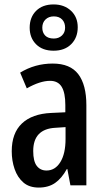

<svg xmlns="http://www.w3.org/2000/svg" viewBox="-20 -837 472 867"><path d="M218 -550Q297 -550 333.5 -502Q370 -454 370 -362V0H298L284 -74H282Q259 -32 229 -11Q199 10 155 10Q112 10 85.5 -13Q59 -36 46 -73.5Q33 -111 33 -154Q33 -236 79 -279.5Q125 -323 211 -327L275 -330V-363Q275 -418 258.5 -445Q242 -472 206 -472Q161 -472 101 -438L71 -509Q138 -550 218 -550ZM231 -260Q130 -255 130 -155Q130 -109 146 -88Q162 -67 190 -67Q229 -67 252.5 -105Q276 -143 276 -210V-263ZM222 -608Q172 -608 143 -637Q114 -666 114 -712Q114 -759 143 -788Q172 -817 222 -817Q270 -817 300.5 -788.5Q331 -760 331 -714Q331 -667 301.5 -637.5Q272 -608 222 -608ZM223 -663Q245 -663 259.5 -676.5Q274 -690 274 -712Q274 -735 260.5 -749Q247 -763 223 -763Q200 -763 185.5 -749Q171 -735 171 -712Q171 -690 184 -676.5Q197 -663 223 -663Z"/></svg>

Font: Noto Sans Sinhala ExtraCondensed Medium
Style: Regular
Weight: 500
Width: 2
Designer: Jelle Bosma - Monotype Design Team
Foundry: Monotype Imaging Inc.
Version: Version 2.006; ttfautohint (v1.8.4.7-5d5b)